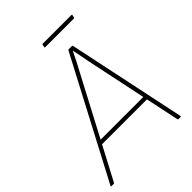

<svg xmlns="http://www.w3.org/2000/svg" viewBox="-238 -880 990 990"><g transform="rotate(-45 257.0 -385.0)"><path d="M-16 0Q-17 0 -18 -1Q-19 -2 -18 -4L322 -650Q324 -655 328 -655H352Q355 -655 356 -651L492 -5Q493 0 488 0H473Q470 0 469 -4L357 -537Q353 -561 348 -584.5Q343 -608 338 -634H337Q325 -609 312.5 -584Q300 -559 286 -534L6 -3Q5 0 1 0ZM95 -187 107 -209H431L435 -187ZM250 -748Q245 -748 247 -753L249 -766Q250 -770 254 -770H462Q467 -770 466 -766L463 -752Q462 -748 458 -748Z"/></g></svg>

Font: Sofia Sans Thin
Style: Italic
Weight: 250
Italic angle: -9°
Version: Version 4.100-B